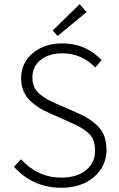

<svg xmlns="http://www.w3.org/2000/svg" viewBox="-20 -875 563 907"><path d="M252 -705 229 -731 356 -855 389 -818ZM270 12Q135 12 46 -87L79 -123Q158 -36 270 -36Q343 -36 386 -71Q429 -106 429 -163Q429 -192 421 -213Q413 -234 394 -249.5Q375 -265 359 -274Q343 -283 312 -297L213 -341Q186 -353 167 -364.5Q148 -376 126 -395.5Q104 -415 92 -443Q80 -471 80 -506Q80 -578 135 -624Q190 -670 274 -670Q385 -670 460 -591L430 -556Q366 -623 274 -623Q211 -623 172 -592Q133 -561 133 -509Q133 -483 142.5 -462.5Q152 -442 172.5 -426.5Q193 -411 206.5 -404Q220 -397 246 -385L345 -342Q411 -313 447 -274Q483 -235 483 -167Q483 -90 424 -39Q365 12 270 12Z"/></svg>

Font: Assistant Light
Style: Regular
Weight: 300
Designer: Hebrew By Ben Nathan, Latin by Paul Hunt
Version: Version 2.001;PS 002.001;hotconv 1.0.88;makeotf.lib2.5.64775